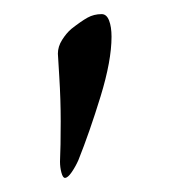

<svg xmlns="http://www.w3.org/2000/svg" viewBox="-20 -696 240 272"><path d="M65 -467Q66 -488 66 -524Q66 -555 64 -587Q62 -619 62 -620Q62 -630 68 -639.5Q74 -649 81 -655Q95 -666 104 -671Q113 -676 124 -676Q131 -676 134.5 -667Q138 -658 138 -644Q138 -610 122.5 -559.5Q107 -509 91 -469Q87 -460 81.5 -452Q76 -444 72 -444Q69 -444 67 -451.5Q65 -459 65 -467Z"/></svg>

Font: EB Garamond
Style: Regular
Weight: 400
Designer: Georg Duffner and Octavio Pardo
Foundry: Georg Duffner
Version: Version 1.000; ttfautohint (v1.6)